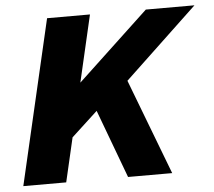

<svg xmlns="http://www.w3.org/2000/svg" viewBox="-49 -713 856 767"><g transform="rotate(-5 379.0 -330.0)"><path d="M14 0 167 -660H339L277 -392L563 -660H758L465 -383L611 0H434L332 -274L227 -177L186 0Z"/></g></svg>

Font: Kantumruy Pro
Style: Italic
Weight: 400
Italic angle: -13°
Designer: Sovichet Tep
Foundry: Sovichet Tep
Version: Version 1.002